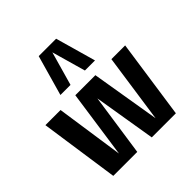

<svg xmlns="http://www.w3.org/2000/svg" viewBox="-202 -923 1076 1076"><g transform="rotate(-45 336.0 -385.0)"><path d="M88 0H278L332 -370L393 0H584L652 -470H543L484 -61L416 -470H257L199 -66L140 -470H20ZM405 -770H267L199 -530H279L336 -731L393 -530H473Z"/></g></svg>

Font: Tanklager Original
Style: Regular
Weight: 400
Designer: Ariel Martín Pérez
Foundry: Tunera Type Foundry
Version: Version 1.000;Glyphs 3.3 (3310)